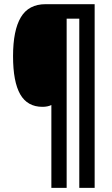

<svg xmlns="http://www.w3.org/2000/svg" viewBox="-20 -780 540 927"><path d="M437 127H362.8V-689.9H301.8V127H228V-272.9Q210 -264.2 185.1 -264.2Q112.3 -264.2 77.6 -324.7Q43 -385.3 43 -508.8Q43 -633.3 80.6 -696.5Q118.2 -759.8 200.2 -759.8H437Z"/></svg>

Font: Open Sans Condensed
Style: Bold
Weight: 700
Width: 3
Designer: Monotype Design Team
Foundry: Monotype Imaging Inc.
Version: Version 3.003; ttfautohint (v1.8.4)